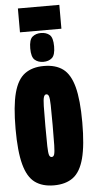

<svg xmlns="http://www.w3.org/2000/svg" viewBox="-68 -1106 557 1154"><g transform="rotate(-5 210.5 -529.0)"><path d="M210 10Q140 10 95.5 -22.5Q51 -55 30 -133.5Q9 -212 9 -348Q9 -486 30 -565Q51 -644 96 -677Q141 -710 211 -710Q282 -710 326 -677.5Q370 -645 391 -567Q412 -489 412 -352Q412 -214 391 -135Q370 -56 325.5 -23Q281 10 210 10ZM211 -161Q222 -161 226.5 -175Q231 -189 232 -230Q233 -271 233 -351Q233 -432 232 -472Q231 -512 226.5 -525.5Q222 -539 211 -539Q201 -539 196 -525Q191 -511 190 -470.5Q189 -430 189 -349Q189 -269 190 -228.5Q191 -188 195.5 -174.5Q200 -161 211 -161ZM211 -735Q180 -735 159.5 -752.5Q139 -770 139 -822Q139 -875 159.5 -892Q180 -909 211 -909Q243 -909 263 -892Q283 -875 283 -822Q283 -770 263 -752.5Q243 -735 211 -735ZM86 -924V-1068H336V-924Z"/></g></svg>

Font: Georama ExtraCondensed Black
Style: Regular
Weight: 900
Width: 2
Designer: Jean-Baptiste Levee
Foundry: Production Type
Version: Version 1.000